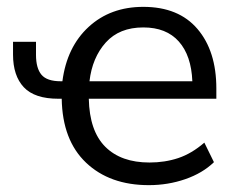

<svg xmlns="http://www.w3.org/2000/svg" viewBox="-20 -531 698 560"><path d="M414 9Q300 9 231 -56.5Q162 -122 160 -243H150Q81 -243 49.5 -276.5Q18 -310 18 -372V-409H85V-371Q85 -332 101 -313Q117 -294 157 -294H162Q175 -394 238.5 -452.5Q302 -511 398 -511Q501 -511 556 -446.5Q611 -382 611 -273V-243H239Q241 -149 287 -103Q333 -57 416 -57Q461 -57 500 -70Q539 -83 576 -115L604 -58Q571 -26 520.5 -8.5Q470 9 414 9ZM398 -451Q328 -451 288.5 -407Q249 -363 241 -294H541Q538 -369 501.5 -410Q465 -451 398 -451Z"/></svg>

Font: Winston
Style: Regular
Weight: 400
Designer: Original fonts by Vernon Adams / Changes by Cristiano Sobral
Foundry: Original fonts by Vernon Adams / Changes by Cristiano Sobral
Version: Version 2.503;July 17, 2020;FontCreator 13.0.0.2655 64-bit